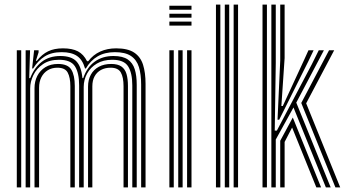

<svg xmlns="http://www.w3.org/2000/svg" viewBox="-20 -820 1509 840"><path d="M597.5 0V-450Q597.5 -494.8 587.8 -526.5Q578 -558.2 553.1 -575Q528.2 -591.8 482.8 -591.8Q438.5 -591.8 407.1 -573.4Q375.8 -555 355.8 -520.5H352Q341.2 -558.8 316.9 -575.2Q292.5 -591.8 250 -591.8Q205 -591.8 175.4 -573Q145.8 -554.2 125 -520.5H120.5L129.2 -600H148.8V-591L137 -554H141.2Q163.5 -582.5 190.4 -595.5Q217.2 -608.5 255.5 -608.5Q295.8 -608.5 320.9 -595.4Q346 -582.2 360.8 -552.2H366Q387.8 -580.8 418.8 -594.6Q449.8 -608.5 488.2 -608.5Q539 -608.5 566.9 -590Q594.8 -571.5 605.8 -536.9Q616.8 -502.2 616.8 -453V0ZM53.5 0V-600H72.8V0ZM131 0V-434.5Q131 -464 143.2 -488Q155.5 -512 178.5 -526.1Q201.5 -540.2 233.8 -540.2Q276.8 -540.2 292 -515.4Q307.2 -490.5 307.2 -443.8V0H287.8V-442.8Q287.8 -481 276.2 -502.4Q264.8 -523.8 231.2 -523.8Q206.8 -523.8 188.8 -512.6Q170.8 -501.5 160.9 -481.9Q151 -462.2 151 -436V0ZM92.2 0V-600H111.5L107.8 -478.2H112.2Q129.5 -523.2 162.1 -549.1Q194.8 -575 244.5 -575Q293 -574.8 314.6 -551.2Q336.2 -527.8 340.5 -478.2H344.2Q360 -525.2 394.2 -550.2Q428.5 -575.2 477 -575Q517.2 -574.8 539.1 -559.8Q561 -544.8 569.6 -516.8Q578.2 -488.8 578.2 -449V0H558.8V-446.8Q558.8 -500.8 540.6 -529.6Q522.5 -558.5 471 -558.5Q431.8 -558.5 403.8 -541.9Q375.8 -525.2 361 -498.1Q346.2 -471 346.2 -439.5V0H326.2V-446.8Q326.2 -500.8 308 -529.6Q289.8 -558.5 238.2 -558.5Q195.8 -558.5 167.8 -539.2Q139.8 -520 125.9 -491.2Q112 -462.5 112 -433.2V0ZM365.2 0V-441Q365.2 -471.2 377.6 -493.6Q390 -516 412.8 -528.1Q435.5 -540.2 466.5 -540.2Q495.2 -540.2 511.1 -529.1Q527 -518 533.4 -496.4Q539.8 -474.8 539.8 -443.8V0H520.5V-442.8Q520.5 -482 508.6 -502.9Q496.8 -523.8 464 -523.8Q439.8 -523.8 421.8 -514Q403.8 -504.2 393.9 -486.2Q384 -468.2 384 -442.5V0Z M721 -777.5V-794.8H817.8V-777.5ZM721 -708V-725.5H817.8V-708ZM721 -742.8V-760H817.8V-742.8ZM798.5 0V-600H817.8V0ZM721 0V-600H740.2V0ZM759.8 0V-600H779V0Z M1002.2 0V-800H1021.5V0ZM924.8 0V-800H944V0ZM963.5 0V-800H982.8V0Z M1167.2 0V-800H1186.5V-544.5L1182 -248.5H1191.2L1343.8 -538L1374.5 -600H1397L1276.2 -371L1426.8 0H1405.8L1264 -349.8L1186.5 -209.5V0ZM1206 0V-204.2L1261 -305.8L1384.8 0H1364L1258 -262L1225.2 -199V0ZM1128.5 0V-800H1147.8V0ZM1447.5 0 1298 -369.5 1419.5 -600H1442L1319.5 -368L1468.5 0ZM1194.2 -296.2 1206 -555.2V-800H1225.2V-566L1211 -356.2H1217.2L1311.5 -560.2L1329.5 -600H1352L1328.2 -550.2L1201.5 -296.2Z"/></svg>

Font: Big Shoulders Inline Text Thin SemiBold
Style: Regular
Weight: 600
Version: Version 2.002